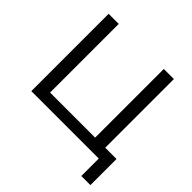

<svg xmlns="http://www.w3.org/2000/svg" viewBox="-216 -892 1238 1238"><g transform="rotate(45 403.5 -273.0)"><path d="M701 159V0H86V-705H178V-79H589V-705H681V-79H784V159Z"/></g></svg>

Font: Mulish Medium
Style: Regular
Weight: 500
Designer: Vernon Adams
Foundry: Vernon Adams
Version: Version 3.603; ttfautohint (v1.8.3)